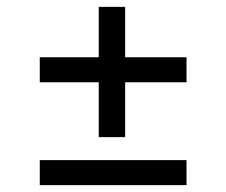

<svg xmlns="http://www.w3.org/2000/svg" viewBox="-20 -541 660 560"><path d="M268 -141V-301H96V-374H268V-521H345V-374H524V-301H345V-141ZM96 -1V-74H524V-1Z"/></svg>

Font: Literata Variable Black
Style: Regular
Weight: 900
Designer: Latin by Veronika Burian and Jose Scaglione. Greek by Irene Vlachou. Cyrillic by Vera Evstafieva.
Foundry: TypeTogether
Version: Version 3.021